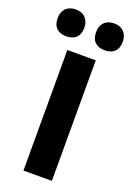

<svg xmlns="http://www.w3.org/2000/svg" viewBox="-213 -1004 735 1067"><g transform="rotate(20 154.5 -470.5)"><path d="M73.4 0Q73.4 -57.6 73.4 -111.6Q73.4 -165.5 73.4 -232.4V-474.4Q73.4 -543.6 73.4 -599Q73.4 -654.4 73.4 -713H241.4Q241.4 -654.4 241.4 -599Q241.4 -543.6 241.4 -474.4V-232.4Q241.4 -165.5 241.4 -111.6Q241.4 -57.6 241.4 0ZM267.9 -782.3Q231.4 -782.3 210.4 -802.3Q189.4 -822.3 189.4 -862.5Q189.4 -898.4 210.7 -919.8Q231.9 -941.1 268.9 -941.1Q305.7 -941.1 326.5 -918.8Q347.3 -896.5 347.3 -862.5Q347.3 -822.3 326.4 -802.3Q305.5 -782.3 267.9 -782.3ZM40.5 -782.3Q4.1 -782.3 -16.9 -802.3Q-37.9 -822.3 -37.9 -862.5Q-37.9 -898.4 -16.7 -919.8Q4.6 -941.1 41.5 -941.1Q78.3 -941.1 99.2 -918.8Q120 -896.5 120 -862.5Q120 -822.3 99.1 -802.3Q78.1 -782.3 40.5 -782.3Z"/></g></svg>

Font: Commissioner Thin
Style: Regular
Weight: 100
Designer: Kostas Bartsokas
Foundry: Kostas Bartsokas
Version: Version 1.001;gftools[0.9.23]